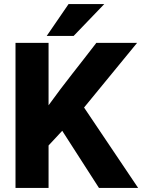

<svg xmlns="http://www.w3.org/2000/svg" viewBox="-20 -921 697 941"><path d="M56 0H218V-208L285 -280L465 0H657L392 -394L652 -711H452L450 -708C373 -607 294 -511 218 -405V-711H56ZM209 -745H341L491 -901H316Z"/></svg>

Font: Aerodynamic
Style: Bd
Weight: 500
Designer: Google
Version: Version 2.000980; 2014